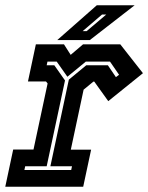

<svg xmlns="http://www.w3.org/2000/svg" viewBox="-30 -708 562 728"><path d="M-10 0 20 -141H97L150.5 -391.5L144.5 -399H76L106 -540H212.5L238 -500L285 -540H426L512 -430.5L380.5 -324.5L327.5 -398.5H324L287 -368L238.5 -140.5H315.5L285.5 0ZM62.5 -63.5H240L243 -77.5H161L231 -406L297 -460.5H379L409.5 -415.5L421.5 -424.5L387 -474.5H295.5L225.5 -417L185 -474.5H150L147 -460.5H176L216.5 -403L147 -77.5H65.5ZM187 -556 337 -688H480.5L310.5 -556ZM283.5 -590H298.5L373 -653H357Z"/></svg>

Font: Tourney Condensed Regular
Style: Bold Italic
Weight: 700
Width: 3
Italic angle: -12°
Designer: Tyler Finck
Foundry: Etcetera Type Co
Version: Version 1.010; ttfautohint (v1.8.3)